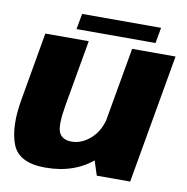

<svg xmlns="http://www.w3.org/2000/svg" viewBox="-80 -787 846 869"><g transform="rotate(10 343.0 -353.0)"><path d="M420.5 0H574L678 -593H478.5L390.5 -93ZM279 -593H79.5L25 -280.5Q2 -152 32 -73.8Q62 4.5 184 4.5Q322.5 4.5 411.5 -77.2Q500.5 -159 514.5 -240L424 -276.5Q412 -209 370.5 -170.5Q329 -132 281.5 -132Q237.5 -132 223.2 -163Q209 -194 226 -291ZM215 -637.5H578L591 -709.5H228Z"/></g></svg>

Font: Anybody UltraCondensed Thin ExtraBold
Style: Italic
Weight: 800
Italic angle: -10°
Version: Version 1.111